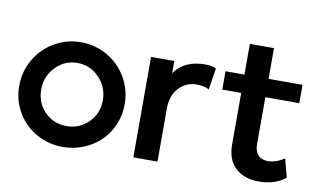

<svg xmlns="http://www.w3.org/2000/svg" viewBox="-69 -789 1565 941"><g transform="rotate(10 713.0 -318.5)"><path d="M26.9 -248Q26.9 -320.3 62.3 -380.9Q97.7 -441.4 158 -476.3Q218.3 -511.2 289.1 -511.2Q360.4 -511.2 420.9 -476.3Q481.4 -441.4 516.6 -380.9Q551.8 -320.3 551.8 -248Q551.8 -193.8 531 -145.8Q510.3 -97.7 474.9 -63.7Q439.5 -29.8 391.1 -10Q342.8 9.8 289.1 9.8Q217.8 9.8 157.7 -23.7Q97.7 -57.1 62.3 -116.7Q26.9 -176.3 26.9 -248ZM136.2 -249Q136.2 -183.1 180.4 -138.7Q224.6 -94.2 289.1 -94.2Q353.5 -94.2 398.2 -138.9Q442.9 -183.6 442.9 -249Q442.9 -314.5 397.9 -361.3Q353 -408.2 289.1 -408.2Q225.1 -408.2 180.7 -361.3Q136.2 -314.5 136.2 -249Z M906.7 -509.8Q943.4 -509.8 961.4 -499L944.8 -392.1Q919.9 -405.8 881.8 -405.8Q832.5 -405.8 795.7 -368.2Q758.8 -330.6 758.8 -262.2V0H638.7V-500H754.4V-439Q802.7 -509.8 906.7 -509.8Z M1224.6 -168.9Q1224.6 -133.3 1242.7 -114.7Q1260.7 -96.2 1293.5 -96.2Q1308.6 -96.2 1325.2 -101.6Q1341.8 -106.9 1349.1 -110.8Q1356.4 -114.7 1372.6 -124L1396.5 -32.2Q1344.2 9.8 1263.2 9.8Q1191.9 9.8 1148.2 -30Q1104.5 -69.8 1104.5 -146V-402.8H1010.3V-494.1H1104.5V-647H1224.6V-494.1H1393.6V-402.8H1224.6Z"/></g></svg>

Font: Human Sans Medium
Style: Regular
Weight: 500
Designer: Tim Radville
Foundry: Continuum
Version: Version 1.000;FEAKit 1.0